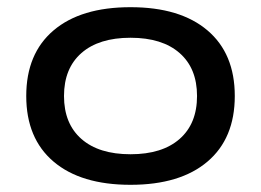

<svg xmlns="http://www.w3.org/2000/svg" viewBox="-20 -502 726 534"><path d="M53 -235Q53 -353 129 -417.5Q205 -482 343 -482Q481 -482 557 -417.5Q633 -353 633 -235Q633 -117 557 -52.5Q481 12 343 12Q205 12 129 -52.5Q53 -117 53 -235ZM528 -235Q528 -312 479.5 -354.5Q431 -397 343 -397Q255 -397 206.5 -354.5Q158 -312 158 -235Q158 -158 206.5 -115.5Q255 -73 343 -73Q431 -73 479.5 -115.5Q528 -158 528 -235Z"/></svg>

Font: KoHo SemiBold
Style: Regular
Weight: 600
Designer: Cadson Demak & Katatrad Team
Foundry: Cadson Demak Co.,Ltd.
Version: Version 1.000; ttfautohint (v1.6)